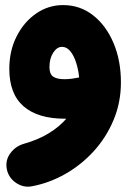

<svg xmlns="http://www.w3.org/2000/svg" viewBox="-20 -404 503 745"><path d="M224.6 -384.3Q290.5 -384.3 341.1 -344.7Q391.6 -305.2 420.4 -237.3Q449.2 -169.4 449.2 -84.5Q449.2 -6.8 420.9 61Q392.6 128.9 344 182.4Q295.4 235.8 233.4 271Q171.4 306.2 104 318.8Q70.8 325.2 41.7 305.2Q12.7 285.2 6.3 251.5Q0 217.8 20.3 190.4Q40.5 163.1 73.2 153.8Q128.4 138.2 169.4 113Q210.4 87.9 237.3 56.6Q234.4 56.6 231.4 56.6Q127 56.6 71.5 8.5Q16.1 -39.6 16.1 -136.7Q16.1 -207 44.7 -263.2Q73.2 -319.3 120.6 -351.8Q168 -384.3 224.6 -384.3ZM171.9 -143.6Q171.9 -116.7 186.3 -106.7Q200.7 -96.7 230 -96.7Q246.1 -96.7 260.5 -98.9Q274.9 -101.1 287.1 -103.5Q284.2 -133.3 275.6 -160.4Q267.1 -187.5 253.2 -204.8Q239.3 -222.2 220.7 -222.2Q201.2 -222.2 186.5 -199.7Q171.9 -177.2 171.9 -143.6Z"/></svg>

Font: Mikhak-DS1-FD Black
Style: Regular
Weight: 900
Designer: Amin Abedi
Version: Version 3.2